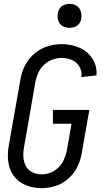

<svg xmlns="http://www.w3.org/2000/svg" viewBox="-20 -973 540 1001"><path d="M197 8Q154 8 115 -7.5Q76 -23 52 -55.5Q28 -88 23 -130.5Q18 -173 26 -216L87 -561Q93 -598 111 -633Q129 -668 160 -694Q191 -720 228 -731.5Q265 -743 301 -743Q349 -743 392.5 -725Q436 -707 461.5 -667.5Q487 -628 483 -580L404 -571Q409 -599 395 -624Q381 -649 355.5 -660Q330 -671 301 -671Q278 -671 254 -662.5Q230 -654 210.5 -636Q191 -618 180.5 -595.5Q170 -573 165 -549L105 -204Q100 -178 102 -152.5Q104 -127 115.5 -106Q127 -85 149.5 -74.5Q172 -64 198 -64Q221 -64 244 -73Q267 -82 285 -100Q303 -118 313 -140.5Q323 -163 328 -186L353 -328H256V-400H446L433 -328L406 -174Q400 -137 383 -102.5Q366 -68 336 -41.5Q306 -15 269.5 -3.5Q233 8 197 8ZM342 -828Q326 -828 310.5 -835Q295 -842 287.5 -857.5Q280 -873 280 -890Q280 -907 287.5 -922.5Q295 -938 310.5 -945.5Q326 -953 342 -953Q359 -953 374.5 -945.5Q390 -938 397.5 -922.5Q405 -907 405 -890Q405 -873 397.5 -857.5Q390 -842 374.5 -835Q359 -828 342 -828Z"/></svg>

Font: Iosevka SS08
Style: Italic
Weight: 400
Italic angle: -10°
Monospace: yes
Designer: Belleve Invis
Foundry: Belleve Invis
Version: 2.1.0; ttfautohint (v1.8.2)